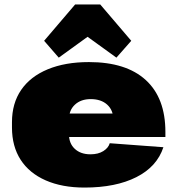

<svg xmlns="http://www.w3.org/2000/svg" viewBox="-20 -833 799 866"><path d="M361 13Q260 13 186 -19.5Q112 -52 73 -112.5Q34 -173 34 -258V-282Q34 -367 75.5 -427.5Q117 -488 195.5 -520.5Q274 -553 381 -553Q549 -553 637.5 -472Q726 -391 726 -238V-215H245V-321H524L491 -281V-294Q491 -336 463.5 -361Q436 -386 389 -386Q345 -386 318 -361Q291 -336 291 -294V-228Q291 -186 317.5 -161.5Q344 -137 388 -137Q423 -137 446 -151.5Q469 -166 475 -187L717 -169Q688 -81 595 -34Q502 13 361 13ZM179 -649 319 -813H432L572 -649L505 -573L299 -722H451L245 -573Z"/></svg>

Font: Pathway Extreme 28pt Black
Style: Regular
Weight: 900
Designer: Eduardo Rodriguez Tunni
Foundry: Eduardo Rodriguez Tunni
Version: Version 1.001;gftools[0.9.26]